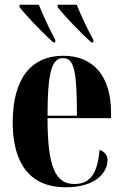

<svg xmlns="http://www.w3.org/2000/svg" viewBox="-20 -786 525 816"><path d="M206 -606H215V-616C190 -663 163 -721 145 -766H63V-756C89 -721 163 -645 206 -606ZM368 -606H377V-616C351 -663 324 -721 306 -766H225V-756C251 -721 324 -645 368 -606ZM259 10C387 10 437 -53 437 -106C437 -128 422 -143 403 -149C394 -36 354 -4 296 -4C216 -4 182 -75 182 -284H452V-306C452 -464 376 -549 249 -549C113 -549 34 -453 34 -265C34 -91 108 10 259 10ZM307 -294H182C182 -486 202 -539 248 -539C295 -539 307 -486 307 -294Z"/></svg>

Font: Noto Serif Display ExtraCondensed ExtraBold
Style: Regular
Weight: 800
Width: 2
Designer: Monotype Design Team
Foundry: Monotype Imaging Inc.
Version: Version 2.009